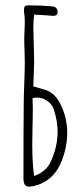

<svg xmlns="http://www.w3.org/2000/svg" viewBox="-20 -697 302 720"><path d="M91 3Q78 3 73 -4.5Q68 -12 68 -29Q68 -214 69 -307Q69 -333 71 -385Q73 -435 73 -462L72 -510Q71 -525 71 -556L72 -586Q73 -596 73 -616Q73 -635 70 -653V-661Q70 -670 73.5 -673.5Q77 -677 87 -677Q131 -677 177 -673Q186 -672 191 -666.5Q196 -661 196 -652Q196 -635 173 -638Q164 -639 140 -640.5Q116 -642 108 -642Q107 -632 106 -621Q105 -610 105 -597L106 -552Q108 -492 108 -462L105 -373L150 -360Q187 -349 209 -302Q232 -253 232 -198Q232 -147 212 -95Q182 -17 106 1Q94 3 91 3ZM169 -88Q196 -145 196 -203Q196 -242 182 -286Q175 -306 157.5 -318.5Q140 -331 119 -331Q114 -331 102 -329L103 -292Q103 -247 102 -225L101 -156Q101 -84 108 -37Q152 -53 169 -88Z"/></svg>

Font: Amatic SC
Style: Regular
Weight: 400
Designer: Multiple Designers
Foundry: Vernon Adams
Version: Version 2.505